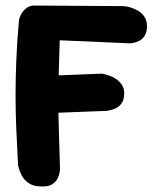

<svg xmlns="http://www.w3.org/2000/svg" viewBox="-20 -677 584 691"><path d="M129 -6Q101 -6 84 -17.5Q67 -29 59 -44Q51 -59 48 -70.5Q45 -82 45 -82Q41 -155 38.5 -215.5Q36 -276 36 -334Q36 -392 38.5 -456.5Q41 -521 48 -602Q50 -615 57.5 -628Q65 -641 77.5 -649.5Q90 -658 105 -657L424 -655Q424 -655 432.5 -654Q441 -653 453.5 -649Q466 -645 479 -637Q492 -629 500.5 -615.5Q509 -602 509 -582Q509 -561 500.5 -548Q492 -535 480 -529.5Q468 -524 459 -522.5Q450 -521 450 -521L195 -532Q193 -469 191.5 -417Q190 -365 190 -313.5Q190 -262 192 -203Q194 -144 196 -69Q196 -69 195 -59.5Q194 -50 188.5 -37Q183 -24 169 -14.5Q155 -5 129 -6ZM77 -267 69 -401 348 -412Q348 -412 356 -410Q364 -408 376 -404Q388 -400 399.5 -391.5Q411 -383 419 -371Q427 -359 427 -341Q427 -318 417.5 -305Q408 -292 395 -286.5Q382 -281 372.5 -279.5Q363 -278 363 -278Z"/></svg>

Font: Sour Gummy
Style: Bold
Weight: 700
Designer: Stefie Justprince
Foundry: Eifetstype
Version: Version 1.000